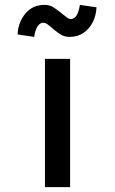

<svg xmlns="http://www.w3.org/2000/svg" viewBox="-20 -766 470 786"><path d="M164 0V-525H267V0ZM265 -615Q245 -615 231.5 -623Q218 -631 203 -643Q184 -660 174.5 -666.5Q165 -673 157 -673Q144 -673 134 -658.5Q124 -644 120 -615L52 -625Q54 -674 83.5 -710Q113 -746 162 -746Q182 -746 195.5 -738Q209 -730 224 -718Q244 -702 253 -695Q262 -688 270 -688Q284 -688 293.5 -703Q303 -718 307 -746L375 -736Q374 -704 360 -676Q346 -648 322 -631.5Q298 -615 265 -615Z"/></svg>

Font: Lexend Peta
Style: Regular
Weight: 400
Designer: Bonnie Shaver-Troup, Thomas Jockin
Foundry: Lexend
Version: Version 1.007